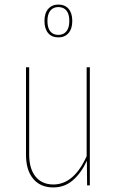

<svg xmlns="http://www.w3.org/2000/svg" viewBox="-20 -813 512 842"><path d="M374 0H362L361 -108Q336 -54 299.5 -22.5Q263 9 214 9Q157 9 125.5 -29Q94 -67 94 -134V-518H108V-135Q108 -73 136 -38.5Q164 -4 214 -4Q304 -4 360 -128V-518H374ZM297 -721Q297 -687 280.5 -668Q264 -649 236 -649Q207 -649 191 -668Q175 -687 175 -721Q175 -755 191.5 -774Q208 -793 236 -793Q265 -793 281 -774Q297 -755 297 -721ZM188 -721Q188 -691 200.5 -675.5Q213 -660 236 -660Q259 -660 271.5 -676Q284 -692 284 -721Q284 -751 271.5 -766.5Q259 -782 236 -782Q213 -782 200.5 -766Q188 -750 188 -721Z"/></svg>

Font: Fira Sans Compressed Hair
Style: Regular
Weight: 100
Width: 1
Designer: bBox Type GmbH & Carrois Corporate GbR & Edenspiekermann AG
Foundry: bBox Type GmbH & Carrois Corporate GbR & Edenspiekermann AG
Version: Version 4.301